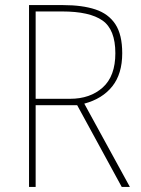

<svg xmlns="http://www.w3.org/2000/svg" viewBox="-20 -734 554 754"><path d="M228 -714Q303 -714 354.5 -697Q406 -680 433 -639Q460 -598 460 -525Q460 -444 421 -395Q382 -346 311 -327L490 0H458L283 -321H120V0H94V-714ZM224 -689H120V-346H255Q334 -346 383.5 -390.5Q433 -435 433 -525Q433 -618 382.5 -653.5Q332 -689 224 -689Z"/></svg>

Font: Noto Sans Thai SemCond Thin
Style: Regular
Weight: 100
Width: 4
Designer: Monotype Design Team
Foundry: Monotype Imaging Inc.
Version: Version 2.002; ttfautohint (v1.8.4.7-5d5b)